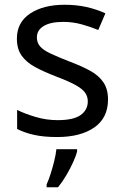

<svg xmlns="http://www.w3.org/2000/svg" viewBox="-20 -566 519 807"><path d="M434 -148Q434 -70 376 -30Q318 10 220 10Q164 10 123.5 1Q83 -8 52 -24V-104Q84 -88 129.5 -74.5Q175 -61 222 -61Q289 -61 319 -82.5Q349 -104 349 -140Q349 -160 338 -176Q327 -192 298.5 -208Q270 -224 217 -244Q165 -264 128 -284Q91 -304 71 -332Q51 -360 51 -404Q51 -472 106.5 -509Q162 -546 252 -546Q301 -546 343.5 -536.5Q386 -527 423 -510L393 -440Q359 -454 322 -464Q285 -474 246 -474Q192 -474 163.5 -456.5Q135 -439 135 -409Q135 -387 148 -371.5Q161 -356 191.5 -341.5Q222 -327 273 -307Q324 -288 360 -268Q396 -248 415 -219.5Q434 -191 434 -148ZM304 70Q300 88 287.5 115.5Q275 143 258.5 171Q242 199 224 221H176V209Q184 192 192.5 165.5Q201 139 208 110.5Q215 82 217 61H304Z"/></svg>

Font: Noto Sans Ol Chiki
Style: Regular
Weight: 400
Designer: Monotype Design Team, Lewis McGuffie
Foundry: Monotype Imaging Inc.
Version: Version 2.003